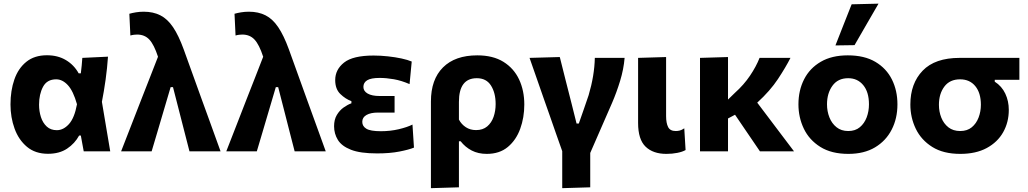

<svg xmlns="http://www.w3.org/2000/svg" viewBox="-20 -808 5488 1025"><path d="M236 13Q168.5 13 124 -24.2Q79.5 -61.5 57.8 -121.5Q36 -181.5 36 -250.5Q36 -324.5 56.8 -384Q77.5 -443.5 120.8 -478.2Q164 -513 230.5 -513Q289 -513 332.2 -487Q375.5 -461 400 -416.5H411.5Q414.5 -438 416.2 -458.5Q418 -479 419.5 -499L556.5 -505.5Q552.5 -445.5 543.8 -382.8Q535 -320 524 -264.5Q535.5 -198.5 546.2 -132.2Q557 -66 568.5 0H427Q423 -21 419.2 -42.2Q415.5 -63.5 411.5 -84.5H402.5Q379.5 -42 338.2 -14.5Q297 13 236 13ZM283.5 -113Q318.5 -113 348 -145.5Q377.5 -178 391 -251.5Q371 -322.5 342.2 -353.5Q313.5 -384.5 280 -384.5Q231 -384.5 209.8 -344.8Q188.5 -305 188.5 -249Q188.5 -214 198.5 -183Q208.5 -152 229.5 -132.5Q250.5 -113 283.5 -113Z M626.5 0Q653 -67.5 681.2 -140.5Q709.5 -213.5 736.5 -282.5Q757 -334.5 779.2 -391.5Q801.5 -448.5 823.5 -505Q802.5 -569.5 777.5 -596.5Q752.5 -623.5 712 -623.5Q705.5 -623.5 696 -622.5Q686.5 -621.5 676 -618.5L670.5 -734.5Q686 -739 705.8 -742.2Q725.5 -745.5 747.5 -745.5Q798 -745.5 836 -726.2Q874 -707 903.8 -663Q933.5 -619 960.5 -545L1057.5 -276Q1081 -211.5 1097.8 -165.2Q1114.5 -119 1128.5 -80.2Q1142.5 -41.5 1157.5 0H991.5Q978 -52 964.8 -104Q951.5 -156 938 -208.5L903.5 -343H891L850.5 -206Q834.5 -152 819.5 -101Q804.5 -50 789.5 0Z M1188 0Q1214.5 -67.5 1242.8 -140.5Q1271 -213.5 1298 -282.5Q1318.5 -334.5 1340.8 -391.5Q1363 -448.5 1385 -505Q1364 -569.5 1339 -596.5Q1314 -623.5 1273.5 -623.5Q1267 -623.5 1257.5 -622.5Q1248 -621.5 1237.5 -618.5L1232 -734.5Q1247.5 -739 1267.2 -742.2Q1287 -745.5 1309 -745.5Q1359.5 -745.5 1397.5 -726.2Q1435.5 -707 1465.2 -663Q1495 -619 1522 -545L1619 -276Q1642.5 -211.5 1659.2 -165.2Q1676 -119 1690 -80.2Q1704 -41.5 1719 0H1553Q1539.5 -52 1526.2 -104Q1513 -156 1499.5 -208.5L1465 -343H1452.5L1412 -206Q1396 -152 1381 -101Q1366 -50 1351 0Z M1993 11Q1903.5 11 1853.8 -8.5Q1804 -28 1783.8 -61Q1763.5 -94 1763.5 -134Q1763.5 -169.5 1778.2 -194.2Q1793 -219 1814.5 -234.2Q1836 -249.5 1856 -256.5V-268Q1824.5 -279.5 1797 -306Q1769.5 -332.5 1769.5 -380.5Q1769.5 -436.5 1816.8 -474Q1864 -511.5 1974.5 -511.5Q2012 -511.5 2051 -507.2Q2090 -503 2123.5 -495.8Q2157 -488.5 2178 -479.5L2166.5 -359Q2122.5 -378 2082.5 -385Q2042.5 -392 2007 -392Q1960.5 -392 1940.2 -379.5Q1920 -367 1920 -344Q1920 -321.5 1942.8 -308.5Q1965.5 -295.5 2006.5 -295.5H2086.5V-207H1997Q1959 -207 1936.5 -194.2Q1914 -181.5 1914 -157.5Q1914 -134 1935.8 -120.8Q1957.5 -107.5 2013.5 -107.5Q2063.5 -107.5 2109 -118.2Q2154.5 -129 2182 -143L2190 -20Q2163.5 -9 2112.5 1Q2061.5 11 1993 11Z M2280.5 196.5V-266Q2280.5 -384 2345 -448.2Q2409.5 -512.5 2528 -512.5Q2612 -512.5 2667.8 -477.8Q2723.5 -443 2751.2 -383.8Q2779 -324.5 2779 -250Q2779 -180.5 2757.2 -120.5Q2735.5 -60.5 2691.2 -23.5Q2647 13.5 2578.5 13.5Q2533 13.5 2498.2 -4.5Q2463.5 -22.5 2439 -54H2430V192ZM2521.5 -113.5Q2557.5 -113.5 2580.8 -133Q2604 -152.5 2615 -184.2Q2626 -216 2626 -252.5Q2626 -312 2601.2 -351.2Q2576.5 -390.5 2525.5 -390.5Q2430 -390.5 2430 -264V-169.5Q2443.5 -144 2467 -128.8Q2490.5 -113.5 2521.5 -113.5Z M2981.5 196.5V-1Q2965 -47.5 2948.2 -95.2Q2931.5 -143 2915.5 -189L2884.5 -277Q2865.5 -332 2845.8 -388Q2826 -444 2807 -499L2968.5 -503.5Q2982.5 -447 2999.5 -380Q3016.5 -313 3032 -252.5L3058 -148.5H3070Q3083.5 -186.5 3096.5 -224.2Q3109.5 -262 3122.5 -300Q3153.5 -404.5 3155.5 -499H3314.5Q3309.5 -438.5 3290.5 -376.2Q3271.5 -314 3247.5 -258.5Q3219 -191.5 3189 -124.5Q3159 -57.5 3131 8.5V192Z M3537.5 13.5Q3466.5 13.5 3426.5 -25Q3386.5 -63.5 3386.5 -151.5V-499L3536 -503.5V-188Q3536 -151 3546.8 -129.8Q3557.5 -108.5 3587.5 -108.5Q3598.5 -108.5 3609.2 -111.2Q3620 -114 3633 -123L3640 -7Q3623.5 2.5 3596.2 8Q3569 13.5 3537.5 13.5Z M3717 0V-499L3866.5 -503.5V-276.5L3903.5 -312.5Q3951 -355 3984 -404Q4017 -453 4035 -499H4200Q4175 -449.5 4133.2 -386.2Q4091.5 -323 4022.5 -260L4087.5 -174Q4117.5 -134.5 4151.5 -89.2Q4185.5 -44 4219 0H4037Q4016.5 -30 3997 -58.8Q3977.5 -87.5 3957 -117.5L3904 -195.5L3866.5 -175.5V0Z M4509 13.5Q4418.5 13.5 4359.2 -23.8Q4300 -61 4271.2 -121.2Q4242.5 -181.5 4242.5 -251Q4242.5 -325.5 4272.8 -384.8Q4303 -444 4361.8 -478.2Q4420.5 -512.5 4506 -512.5Q4594.5 -512.5 4653.2 -477.8Q4712 -443 4741.5 -383.8Q4771 -324.5 4771 -251Q4771 -175.5 4740.2 -115.8Q4709.5 -56 4651.2 -21.2Q4593 13.5 4509 13.5ZM4508.5 -108.5Q4546 -108.5 4570.2 -128.8Q4594.5 -149 4606.8 -181.5Q4619 -214 4619 -251Q4619 -316.5 4588.5 -353.5Q4558 -390.5 4508 -390.5Q4453 -390.5 4424 -350.2Q4395 -310 4395 -251Q4395 -214 4407.8 -181.5Q4420.5 -149 4445.8 -128.8Q4471 -108.5 4508.5 -108.5ZM4440 -565.5Q4461.5 -620.5 4483.2 -675.5Q4505 -730.5 4526.5 -785L4670 -788.5Q4637 -731.5 4605 -676.2Q4573 -621 4542 -567Z M5106.5 13.5Q5016 13.5 4957 -23.5Q4898 -60.5 4869 -120.5Q4840 -180.5 4840 -250Q4840 -362.5 4905.8 -430.8Q4971.5 -499 5103 -499H5422V-382H5290.5V-372Q5328 -348 5346.8 -308.2Q5365.5 -268.5 5365.5 -221.5Q5365.5 -155.5 5335.5 -102.2Q5305.5 -49 5247.8 -17.8Q5190 13.5 5106.5 13.5ZM5106 -108.5Q5143.5 -108.5 5167.8 -128.5Q5192 -148.5 5204.2 -180.5Q5216.5 -212.5 5216.5 -249Q5216.5 -311.5 5186.8 -348Q5157 -384.5 5105.5 -384.5Q5050.5 -384.5 5021.5 -345.8Q4992.5 -307 4992.5 -248.5Q4992.5 -212 5005.2 -180Q5018 -148 5043.2 -128.2Q5068.5 -108.5 5106 -108.5Z"/></svg>

Font: Commissioner
Style: Bold
Weight: 700
Designer: Kostas Bartsokas
Foundry: Kostas Bartsokas
Version: Version 1.000; ttfautohint (v1.8.3)